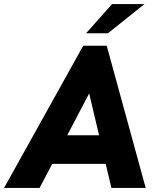

<svg xmlns="http://www.w3.org/2000/svg" viewBox="-54 -921 772 941"><path d="M-34 0H140L202 -118H464L492 0H660L469 -697H354ZM275.5 -258 383 -463 431.5 -258ZM368 -758H475L654 -901H495Z"/></svg>

Font: HK Grotesk Black
Style: Italic
Weight: 900
Italic angle: -16°
Designer: Alfredo Marco Pradil
Foundry: Hanken Design Co.
Version: Version 3.001;FEAKit 1.0